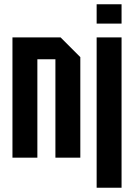

<svg xmlns="http://www.w3.org/2000/svg" viewBox="-20 -734 624 894"><path d="M38 0V-560H262L354 -468V0H238V-458H154V0ZM430 140V-560H546V140ZM430 -624V-714H546V-624Z"/></svg>

Font: Tektur Condensed Medium
Style: Regular
Weight: 500
Width: 3
Designer: Adam Jagosz
Foundry: Adam Jagosz
Version: Version 1.005;gftools[0.9.30]